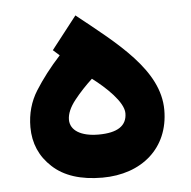

<svg xmlns="http://www.w3.org/2000/svg" viewBox="-42 -534 570 574"><g transform="rotate(-5 243.0 -247.0)"><path d="M147.5 -377.4C116.7 -343.8 91.8 -311 71.8 -279.3C51.8 -247.6 41.5 -211.4 41.5 -170.9C41.5 -122.6 59.1 -82 93.8 -50.3C128.4 -18.1 178.2 -2 243.2 -2C360.8 -2 444.8 -72.8 444.8 -187.5C444.8 -307.6 322.8 -397.5 204.6 -492.2L128.4 -394.5ZM328.1 -188C328.1 -150.4 299.8 -131.3 242.7 -131.3C189.5 -131.3 158.2 -151.4 158.2 -183.1C158.2 -200.7 166.5 -220.2 183.1 -241.2C199.7 -262.2 217.8 -281.2 237.3 -299.3C276.9 -269.5 328.1 -221.7 328.1 -188Z"/></g></svg>

Font: Vazirmatn
Style: Bold
Weight: 700
Designer: Saber Rastikerdar
Foundry: Saber Rastikerdar
Version: Version 33.003